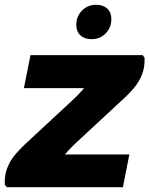

<svg xmlns="http://www.w3.org/2000/svg" viewBox="-21 -775 619 795"><path d="M78 -410.2 105.2 -546.8H569.6L577.6 -536Q579 -498.4 568.2 -469.6Q557.4 -440.8 538.4 -416.7Q519.3 -392.5 494.8 -370L296.4 -186Q275.3 -166.2 255 -143.9Q234.6 -121.6 232.8 -104.8L183.6 -135.4H514.6L488 0H6.8L-1.2 -10.8Q-2.6 -48.4 8.2 -77.3Q19 -106.3 38.2 -130.3Q57.4 -154.3 81.6 -176.8L280 -360.8Q302.4 -381.2 321.2 -403Q340 -424.8 343.6 -447.6L400 -410.2ZM358.1 -612.8Q329 -612.8 312 -628.7Q294.9 -644.7 294.9 -672Q294.9 -707.1 318.5 -731.2Q342.1 -755.2 376.9 -755.2Q406 -755.2 423.1 -739.3Q440.1 -723.3 440.1 -696Q440.1 -660.9 416.7 -636.8Q393.2 -612.8 358.1 -612.8Z"/></svg>

Font: Kufam
Style: Italic
Weight: 400
Italic angle: -11°
Designer: Artur Schmal
Foundry: Original Type
Version: Version 1.301; ttfautohint (v1.8.3)